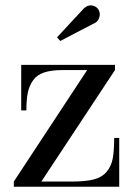

<svg xmlns="http://www.w3.org/2000/svg" viewBox="-20 -705 507 725"><path d="M338.9 -618.7 207.5 -550.3 195.3 -564 296.4 -672.9Q312 -687.5 328.4 -684.3Q344.7 -681.2 352.5 -667.5Q359.4 -655.3 355.2 -640.1Q351.1 -625 338.9 -618.7ZM215.8 -440.4Q173.8 -440.4 146.7 -431.4Q119.6 -422.4 105 -401.9Q90.3 -381.3 85 -355Q79.6 -328.6 79.6 -288.1H60.1V-460H414.1V-440.4L136.2 -19.5H251Q302.7 -19.5 333.7 -27.3Q364.7 -35.2 382.3 -55.9Q399.9 -76.7 405.5 -105.5Q411.1 -134.3 411.1 -184.1H430.2V0H32.2V-19.5L309.1 -440.4Z"/></svg>

Font: Bodoni* 11pt
Style: Regular
Weight: 400
Version: Version 2.3